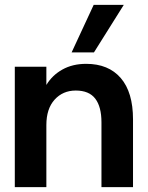

<svg xmlns="http://www.w3.org/2000/svg" viewBox="-20 -771 609 791"><path d="M41 0V-496H171V-421Q195 -461 237 -484.5Q279 -508 335 -508Q427 -508 477.5 -449.5Q528 -391 528 -279V0H398V-267Q398 -331 372.5 -364.5Q347 -398 292 -398Q239 -398 205 -360.5Q171 -323 171 -256V0ZM275 -555 366 -751H490L367 -555Z"/></svg>

Font: HostGroteskBold
Style: Bold
Weight: 700
Designer: Doukan Karapınar based on Poppins by Indian Type Foundry, Jonny Pinhorn
Foundry: Element Type
Version: Version 1.001; ttfautohint (v1.8.4.7-5d5b)